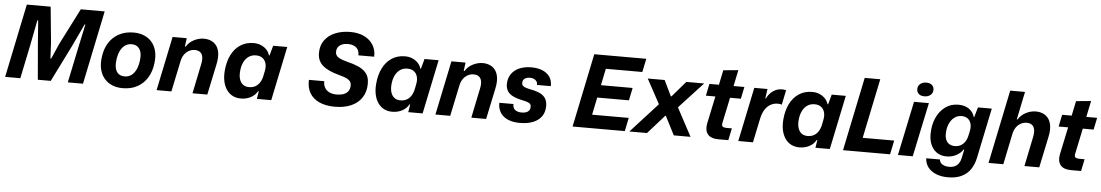

<svg xmlns="http://www.w3.org/2000/svg" viewBox="-41 -1228 10862 1894"><g transform="rotate(5 5390.0 -280.5)"><path d="M13.7 0 164.7 -729H400.7L435.3 -374.3L443 -219.3H450.3L518.7 -374.3L699 -729H935.7L784.7 0H634.3L705 -339.3L757.3 -583.3H749.7L642.3 -356L465.3 0H337.3L306.7 -357.3L290 -583.3H281.7L234.3 -339L164 0Z M1177.4 10Q1118.6 10 1071.9 -9.9Q1025.3 -29.9 994.1 -67.4Q963 -105 950.4 -157.5Q937.9 -210 946.4 -275.1Q955.7 -356 992.9 -416.9Q1030 -477.9 1092.9 -512.1Q1155.7 -546.3 1238.9 -546.3Q1297.7 -546.3 1344.2 -526.5Q1390.7 -506.7 1421.7 -469.5Q1452.7 -432.3 1465.1 -380.1Q1477.6 -328 1469 -262.6Q1459.7 -181 1422.4 -119.7Q1385.1 -58.4 1323.3 -24.2Q1261.4 10 1177.4 10ZM1185.7 -107.3Q1228.7 -107.3 1258.9 -132.1Q1289.1 -157 1306.3 -201.5Q1323.4 -246 1326.4 -304.9Q1328.4 -335.1 1321.9 -358.4Q1315.4 -381.7 1302.9 -397.6Q1290.4 -413.4 1272.1 -421.6Q1253.9 -429.7 1230.3 -429.7Q1188 -429.7 1157.6 -405Q1127.1 -380.3 1110 -335.8Q1092.9 -291.3 1089.9 -231.9Q1088.9 -201.3 1094.9 -178Q1100.9 -154.7 1113.2 -139Q1125.6 -123.3 1144.2 -115.3Q1162.9 -107.3 1185.7 -107.3Z M1513.4 0 1625 -536.3H1765L1754 -452.1H1761.1Q1788.6 -496.9 1836.8 -521.6Q1885 -546.3 1935.7 -546.3Q1971.4 -546.3 2003.4 -533.5Q2035.3 -520.7 2057.5 -492.4Q2079.7 -464 2086.9 -418Q2094 -372 2079.9 -305.3L2015.6 0H1868.9L1928.9 -290.9Q1938.6 -334.7 1933.5 -364.9Q1928.4 -395 1908.9 -411.1Q1889.3 -427.3 1854.6 -427.3Q1823.7 -427.3 1796.6 -412.4Q1769.4 -397.6 1750.6 -370.8Q1731.7 -344 1724.4 -307.3L1659.9 0Z M2347.9 10Q2301.6 10 2265.4 -8.9Q2229.3 -27.9 2205.5 -63Q2181.7 -98.1 2171.6 -146.6Q2161.4 -195.1 2167.1 -254.6Q2174.3 -339.4 2206.8 -405.3Q2239.3 -471.1 2295.5 -508.6Q2351.7 -546 2428 -546Q2466.1 -546 2498.9 -532.6Q2531.7 -519.1 2555 -494.9Q2578.3 -470.6 2587.6 -438.1H2593.6L2620.9 -536.3H2760.3L2648.7 0H2506.4L2518.6 -76.6L2512 -77.3Q2489.6 -35.7 2445.4 -12.9Q2401.1 10 2347.9 10ZM2418.4 -109Q2454.9 -109 2481.3 -123.9Q2507.7 -138.7 2525.3 -166.4Q2542.9 -194 2550.3 -229.9L2560.1 -279Q2569.4 -321.9 2560.3 -355.4Q2551.1 -389 2525.9 -408Q2500.7 -427 2461.1 -427Q2420 -427 2389.2 -405.9Q2358.4 -384.7 2340.3 -347Q2322.1 -309.3 2317.9 -259.3Q2313.6 -212.4 2324.4 -178.6Q2335.3 -144.7 2359.3 -126.9Q2383.3 -109 2418.4 -109Z M3279.3 10Q3187.3 10 3123.6 -19.4Q3059.9 -48.7 3028.8 -103.1Q2997.7 -157.6 3001.7 -231.9H3153.6Q3152.3 -194.6 3168 -167.6Q3183.7 -140.6 3213.9 -126.1Q3244 -111.7 3285 -111.7Q3325.9 -111.7 3355.4 -122.7Q3385 -133.7 3400.9 -156.6Q3416.9 -179.6 3416.9 -213.7Q3416.9 -228.3 3411.9 -240.9Q3407 -253.4 3394.4 -264.1Q3381.7 -274.9 3358.2 -284.8Q3334.7 -294.7 3297.6 -304.3Q3239.3 -319.7 3197.8 -338.6Q3156.3 -357.6 3129.4 -381.7Q3102.4 -405.9 3089.7 -436Q3077 -466.1 3077 -505Q3077 -580.4 3115.4 -632.4Q3153.7 -684.3 3219.6 -711.3Q3285.4 -738.3 3368.1 -738.3Q3448.1 -738.3 3505.9 -710.1Q3563.6 -681.9 3594.6 -631.6Q3625.6 -581.4 3622.9 -515.4H3466Q3468 -547 3455.1 -569.8Q3442.1 -592.6 3416.7 -605.1Q3391.3 -617.7 3354.9 -617.7Q3322 -617.7 3297 -607.7Q3272 -597.7 3258 -578.4Q3244 -559 3244 -530.1Q3244 -508.1 3256.2 -492.4Q3268.4 -476.7 3294.5 -465.1Q3320.6 -453.4 3362.4 -442.6Q3426.1 -427.3 3469 -408.4Q3511.9 -389.6 3537.1 -365.6Q3562.3 -341.6 3572.9 -312.1Q3583.6 -282.6 3583.6 -245Q3583.6 -165.9 3546.5 -108.4Q3509.4 -51 3441.3 -20.5Q3373.1 10 3279.3 10Z M3846.9 10Q3800.6 10 3764.4 -8.9Q3728.3 -27.9 3704.5 -63Q3680.7 -98.1 3670.6 -146.6Q3660.4 -195.1 3666.1 -254.6Q3673.3 -339.4 3705.8 -405.3Q3738.3 -471.1 3794.5 -508.6Q3850.7 -546 3927 -546Q3965.1 -546 3997.9 -532.6Q4030.7 -519.1 4054 -494.9Q4077.3 -470.6 4086.6 -438.1H4092.6L4119.9 -536.3H4259.3L4147.7 0H4005.4L4017.6 -76.6L4011 -77.3Q3988.6 -35.7 3944.4 -12.9Q3900.1 10 3846.9 10ZM3917.4 -109Q3953.9 -109 3980.3 -123.9Q4006.7 -138.7 4024.3 -166.4Q4041.9 -194 4049.3 -229.9L4059.1 -279Q4068.4 -321.9 4059.3 -355.4Q4050.1 -389 4024.9 -408Q3999.7 -427 3960.1 -427Q3919 -427 3888.2 -405.9Q3857.4 -384.7 3839.3 -347Q3821.1 -309.3 3816.9 -259.3Q3812.6 -212.4 3823.4 -178.6Q3834.3 -144.7 3858.3 -126.9Q3882.3 -109 3917.4 -109Z M4274.4 0 4386 -536.3H4526L4515 -452.1H4522.1Q4549.6 -496.9 4597.8 -521.6Q4646 -546.3 4696.7 -546.3Q4732.4 -546.3 4764.4 -533.5Q4796.3 -520.7 4818.5 -492.4Q4840.7 -464 4847.9 -418Q4855 -372 4840.9 -305.3L4776.6 0H4629.9L4689.9 -290.9Q4699.6 -334.7 4694.5 -364.9Q4689.4 -395 4669.9 -411.1Q4650.3 -427.3 4615.6 -427.3Q4584.7 -427.3 4557.6 -412.4Q4530.4 -397.6 4511.6 -370.8Q4492.7 -344 4485.4 -307.3L4420.9 0Z M5110.7 10Q5057.3 10 5015.9 -2.7Q4974.6 -15.4 4946.6 -39.4Q4918.7 -63.3 4905.1 -96.6Q4891.4 -129.9 4892.7 -170.3H5032.7Q5031.1 -145.9 5041.1 -128.8Q5051 -111.7 5070.8 -102.7Q5090.6 -93.7 5117.6 -93.7Q5160.1 -93.7 5182 -110.1Q5203.9 -126.6 5203.9 -157.1Q5203.9 -174.7 5195.7 -184.9Q5187.6 -195 5169.2 -201.4Q5150.9 -207.9 5120.7 -214.3Q5059.3 -226.9 5021.7 -245.9Q4984.1 -264.9 4967.3 -293.1Q4950.4 -321.3 4950.4 -360.9Q4950.4 -417.7 4978.7 -459.5Q5007 -501.3 5058.1 -523.8Q5109.3 -546.3 5177.7 -546.3Q5241.9 -546.3 5288.9 -526.1Q5336 -505.9 5361 -468.5Q5386 -431.1 5384 -378H5247Q5248.6 -398.1 5239.1 -412.3Q5229.7 -426.4 5212.9 -434.5Q5196 -442.6 5172.6 -442.6Q5139.4 -442.6 5119.7 -427.6Q5100 -412.7 5100 -385.6Q5100 -369.4 5109.1 -358.9Q5118.1 -348.3 5139.2 -341.4Q5160.3 -334.4 5195 -327Q5250 -316.7 5285.5 -298.6Q5321 -280.6 5338.2 -251.1Q5355.4 -221.6 5355.4 -178Q5355.4 -118.6 5326.2 -76.6Q5297 -34.6 5242.1 -12.3Q5187.1 10 5110.7 10Z M5632.6 0 5783.6 -729H6298.9L6271.1 -595.9H5874.4L5917.3 -632.1L5806.9 -97.7L5779.1 -133.1H6177L6150 0ZM5815.9 -305.9 5840.6 -430.6H6189.6L6164 -305.9Z M6194.7 0 6462 -293 6330.1 -536.3H6497.3L6562 -402.7L6572 -381.3H6578.9L6597.1 -402.7L6712 -536.3H6888.9L6651.4 -279.3L6800.6 0H6635L6551.9 -162L6540.4 -185.3H6533.9L6513.7 -162L6369.4 0Z M7077.6 0Q6999.6 0 6969.2 -40.1Q6938.9 -80.1 6953.4 -149.4L7010 -417.9H6916L6940.6 -536.3H7034.9L7065.3 -682.4L7213 -696.4L7179.9 -536.3H7287L7262.4 -417.9H7155.3L7102.3 -166Q7096.6 -137 7108.5 -127.9Q7120.4 -118.7 7146.9 -118.7H7199.6L7174.7 0Z M7273.4 0 7385 -536.3H7515.7L7502.4 -441.9H7508.3Q7530.6 -490.4 7571.5 -517.9Q7612.4 -545.4 7657.3 -545.4Q7669.7 -545.4 7680.6 -544.1Q7691.4 -542.9 7699.9 -540.6L7669.4 -393.9Q7663.1 -397.9 7652.1 -399.4Q7641 -400.9 7628.7 -400.9Q7594.6 -400.9 7563 -385Q7531.4 -369.1 7507.2 -334.8Q7483 -300.4 7469.7 -243.1L7418.7 0Z M7878.9 10Q7832.6 10 7796.4 -8.9Q7760.3 -27.9 7736.5 -63Q7712.7 -98.1 7702.6 -146.6Q7692.4 -195.1 7698.1 -254.6Q7705.3 -339.4 7737.8 -405.3Q7770.3 -471.1 7826.5 -508.6Q7882.7 -546 7959 -546Q7997.1 -546 8029.9 -532.6Q8062.7 -519.1 8086 -494.9Q8109.3 -470.6 8118.6 -438.1H8124.6L8151.9 -536.3H8291.3L8179.7 0H8037.4L8049.6 -76.6L8043 -77.3Q8020.6 -35.7 7976.4 -12.9Q7932.1 10 7878.9 10ZM7949.4 -109Q7985.9 -109 8012.3 -123.9Q8038.7 -138.7 8056.3 -166.4Q8073.9 -194 8081.3 -229.9L8091.1 -279Q8100.4 -321.9 8091.3 -355.4Q8082.1 -389 8056.9 -408Q8031.7 -427 7992.1 -427Q7951 -427 7920.2 -405.9Q7889.4 -384.7 7871.3 -347Q7853.1 -309.3 7848.9 -259.3Q7844.6 -212.4 7855.4 -178.6Q7866.3 -144.7 7890.3 -126.9Q7914.3 -109 7949.4 -109Z M8310.6 0 8461.6 -729H8615.7L8490.9 -127.1L8481.6 -138.4H8805L8776.6 0Z M8854.4 0 8966.7 -536.3H9114.1L9000.9 0ZM9062.4 -599.3Q9026.9 -599.3 9007.3 -617.3Q8987.7 -635.3 8987.7 -664Q8987.7 -695.9 9011 -715.7Q9034.3 -735.6 9072.9 -735.6Q9108.4 -735.6 9128 -717.7Q9147.6 -699.9 9147.6 -670.9Q9147.6 -639 9124.3 -619.1Q9101 -599.3 9062.4 -599.3Z M9363.7 176.3Q9298.4 176.3 9247.4 155.9Q9196.3 135.4 9166.9 97.6Q9137.4 59.7 9135.3 8H9271.3Q9273 29.3 9285.4 43.4Q9297.7 57.6 9319.3 64.9Q9340.9 72.3 9368 72.3Q9401.4 72.3 9424.9 60.3Q9448.4 48.3 9463.1 26.5Q9477.7 4.7 9483.7 -25.4L9501.6 -110.7H9496Q9472.4 -73.9 9428.9 -50.8Q9385.4 -27.7 9334.1 -27.7Q9292.7 -27.7 9260.2 -42.1Q9227.7 -56.4 9204.6 -83.6Q9181.4 -110.9 9169.3 -148.6Q9157.1 -186.3 9157.1 -233Q9157.1 -322.6 9188.5 -393.4Q9219.9 -464.3 9275.9 -505.3Q9332 -546.3 9405.7 -546.3Q9470.6 -546.3 9512.6 -515.9Q9554.7 -485.4 9566.6 -437.9H9571.4L9599.7 -536.3H9737L9633.4 -39.1Q9620.3 24.7 9587.8 73.4Q9555.3 122 9500.2 149.1Q9445.1 176.3 9363.7 176.3ZM9404.4 -136.4Q9439.1 -136.4 9464.8 -151.3Q9490.4 -166.1 9507.1 -192.1Q9523.9 -218.1 9530.7 -252.1L9541.1 -299.7Q9549 -343 9539.3 -373.6Q9529.6 -404.3 9505.9 -420.8Q9482.1 -437.3 9447.7 -437.3Q9405.4 -437.3 9373.8 -412.4Q9342.1 -387.4 9324.4 -344.6Q9306.6 -301.7 9306.6 -247.4Q9306.6 -211 9318.8 -186.2Q9331 -161.4 9353.1 -148.9Q9375.1 -136.4 9404.4 -136.4Z M9751.4 0 9902.4 -729H10049.1L9991.7 -452.1H9999.1Q10026.6 -496.9 10074.8 -521.6Q10123 -546.3 10173.7 -546.3Q10209.4 -546.3 10241.4 -533.5Q10273.3 -520.7 10295.5 -492.4Q10317.7 -464 10324.9 -418Q10332 -372 10317.9 -305.3L10253.6 0H10106.9L10166.9 -290.9Q10175.9 -334.7 10170.8 -364.9Q10165.7 -395 10146.5 -411.1Q10127.3 -427.3 10092.6 -427.3Q10061.7 -427.3 10034.6 -412.8Q10007.4 -398.3 9988.2 -371.1Q9969 -344 9961 -305.1L9897.9 0Z M10570.6 0Q10492.6 0 10462.2 -40.1Q10431.9 -80.1 10446.4 -149.4L10503 -417.9H10409L10433.6 -536.3H10527.9L10558.3 -682.4L10706 -696.4L10672.9 -536.3H10780L10755.4 -417.9H10648.3L10595.3 -166Q10589.6 -137 10601.5 -127.9Q10613.4 -118.7 10639.9 -118.7H10692.6L10667.7 0Z"/></g></svg>

Font: Mona Sans ExtraLight
Style: Italic
Weight: 200
Italic angle: -11.6951°
Designer: Deni Anggara
Foundry: GitHub
Version: Version 2.000